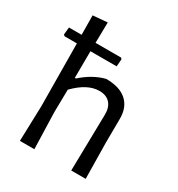

<svg xmlns="http://www.w3.org/2000/svg" viewBox="-168 -811 851 920"><g transform="rotate(30 257.0 -351.0)"><path d="M79 0 85 -195 82 -541H14L7 -547L11 -588H81L80 -695L160 -702L158 -588H300L305 -581L302 -541H157L156 -393H162Q222 -447 289 -464Q364 -464 403 -429Q442 -394 441 -329L440 -199L443 0H363L369 -311Q370 -352 349.5 -375Q329 -398 290 -398Q224 -398 155 -327L153 -201L159 0Z"/></g></svg>

Font: Alegreya Sans SC
Style: Regular
Weight: 400
Designer: Juan Pablo del Peral
Foundry: Huerta Tipografica
Version: Version 2.007